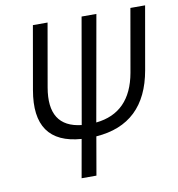

<svg xmlns="http://www.w3.org/2000/svg" viewBox="-79 -765 775 836"><g transform="rotate(-10 309.0 -346.5)"><path d="M255.4 -228 336.9 -693.4H402.3L319.8 -228Q473.1 -243.7 503.9 -415L552.7 -693.4H617.7L568.8 -415Q528.3 -184.1 309.6 -168.5L280.3 0H214.8L244.6 -168.5Q32.2 -184.1 72.8 -415L121.6 -693.4H186.5L137.7 -415Q107.9 -244.1 255.4 -228Z"/></g></svg>

Font: Cascadia Code PL Light
Style: Italic
Weight: 300
Italic angle: -10°
Monospace: yes
Designer: Aaron Bell
Foundry: Saja Typeworks
Version: Version 2404.023; ttfautohint (v1.8.4)